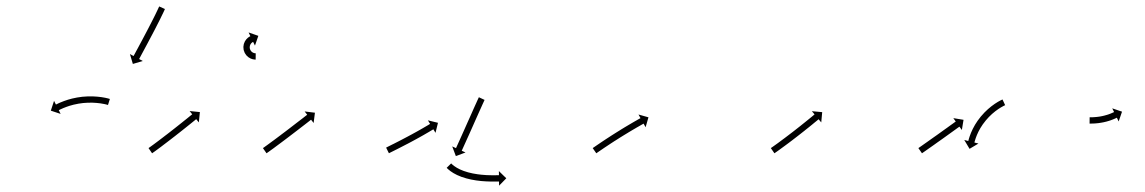

<svg xmlns="http://www.w3.org/2000/svg" viewBox="-20 -564 3633 609"><path d="M321.1 -231.5C321.6 -231.3 322 -231.2 322.5 -231L328.5 -250.1C328 -250.3 327.4 -250.4 326.9 -250.6C326.9 -250.6 326.9 -250.6 326.8 -250.6C326.8 -250.6 326.8 -250.6 326.8 -250.6C325 -251.1 323.3 -251.6 321.5 -252.1C321.5 -252.1 321.5 -252.1 321.4 -252.1C321.4 -252.1 321.4 -252.1 321.4 -252.1C318.6 -252.8 315.8 -253.4 313 -254C313 -254 313 -254 313 -254C312.9 -254 312.9 -254 312.9 -254C309.3 -254.7 305.6 -255.3 301.9 -255.9C301.9 -255.9 301.9 -255.9 301.9 -255.9C301.8 -255.9 301.8 -255.9 301.8 -255.9C297.4 -256.5 293.1 -257 288.7 -257.4C288.7 -257.4 288.7 -257.4 288.6 -257.4C288.6 -257.4 288.5 -257.4 288.5 -257.4C283.6 -257.8 278.7 -258.1 273.9 -258.3C273.9 -258.3 273.8 -258.3 273.7 -258.3C273.7 -258.3 273.6 -258.3 273.6 -258.3C268.4 -258.4 263.2 -258.4 257.9 -258.2C257.9 -258.2 257.9 -258.2 257.8 -258.2C257.8 -258.2 257.7 -258.2 257.7 -258.2C252.3 -258 246.9 -257.6 241.5 -257.1C241.5 -257.1 241.5 -257.1 241.4 -257.1C241.4 -257.1 241.3 -257.1 241.3 -257.1C235.9 -256.4 230.6 -255.7 225.3 -254.8C225.3 -254.8 225.2 -254.8 225.1 -254.8C225.1 -254.8 225 -254.8 225 -254.8C219.9 -253.9 214.8 -252.8 209.7 -251.6C209.7 -251.6 209.6 -251.6 209.6 -251.6C209.5 -251.6 209.5 -251.6 209.5 -251.6C204.7 -250.4 200 -249.1 195.3 -247.7C195.3 -247.7 195.3 -247.7 195.2 -247.7C195.2 -247.6 195.1 -247.6 195.1 -247.6C190.9 -246.3 186.8 -244.9 182.7 -243.4C182.7 -243.4 182.6 -243.4 182.6 -243.4C182.5 -243.3 182.5 -243.3 182.5 -243.3C179 -242 175.6 -240.6 172.2 -239.2C172.2 -239.2 172.1 -239.2 172.1 -239.2C172.1 -239.2 172 -239.2 172 -239.2C169.4 -238 166.8 -236.9 164.2 -235.7C164.2 -235.7 164.2 -235.7 164.2 -235.6C164.1 -235.6 164.1 -235.6 164.1 -235.6C162.5 -234.8 160.8 -234 159.2 -233.2C159.2 -233.2 159.1 -233.2 159.1 -233.2C159.1 -233.2 159.1 -233.2 159.1 -233.2C158.5 -232.9 158 -232.6 157.4 -232.3L151.4 -244.1L141.2 -213L172.3 -202.7L166.4 -214.5C167 -214.8 167.5 -215 168.1 -215.3C168.1 -215.3 168.1 -215.3 168 -215.3C168 -215.3 168 -215.3 168 -215.3C169.6 -216.1 171.1 -216.8 172.7 -217.6C172.7 -217.6 172.7 -217.5 172.7 -217.5C172.6 -217.5 172.6 -217.5 172.6 -217.5C175.1 -218.6 177.5 -219.7 180 -220.8C180 -220.8 180 -220.8 179.9 -220.8C179.9 -220.8 179.9 -220.8 179.9 -220.8C183.1 -222.1 186.4 -223.4 189.6 -224.6C189.6 -224.6 189.6 -224.6 189.5 -224.6C189.5 -224.6 189.5 -224.6 189.5 -224.6C193.3 -226 197.3 -227.3 201.2 -228.6C201.2 -228.6 201.2 -228.6 201.1 -228.5C201.1 -228.5 201 -228.5 201 -228.5C205.4 -229.8 209.9 -231.1 214.4 -232.2C214.4 -232.2 214.3 -232.2 214.3 -232.2C214.2 -232.2 214.2 -232.1 214.2 -232.1C219 -233.2 223.8 -234.2 228.7 -235.1C228.7 -235.1 228.6 -235.1 228.5 -235.1C228.5 -235.1 228.4 -235.1 228.4 -235.1C233.5 -235.9 238.5 -236.6 243.6 -237.2C243.6 -237.2 243.5 -237.2 243.5 -237.2C243.4 -237.2 243.4 -237.2 243.4 -237.2C248.5 -237.6 253.6 -238 258.7 -238.2C258.7 -238.2 258.6 -238.2 258.6 -238.2C258.5 -238.2 258.4 -238.2 258.4 -238.2C263.4 -238.4 268.3 -238.4 273.3 -238.3C273.3 -238.3 273.2 -238.3 273.2 -238.3C273.1 -238.3 273.1 -238.3 273.1 -238.3C277.7 -238.1 282.3 -237.9 286.9 -237.5C286.9 -237.5 286.9 -237.5 286.8 -237.5C286.8 -237.5 286.7 -237.5 286.7 -237.5C290.9 -237.1 295 -236.6 299.1 -236.1C299.1 -236.1 299 -236.1 299 -236.1C298.9 -236.1 298.9 -236.1 298.9 -236.1C302.3 -235.6 305.7 -235 309.1 -234.3C309.1 -234.3 309.1 -234.3 309.1 -234.4C309 -234.4 309 -234.4 309 -234.4C311.5 -233.8 314.1 -233.3 316.7 -232.7C316.7 -232.7 316.6 -232.7 316.6 -232.7C316.6 -232.7 316.5 -232.7 316.5 -232.7C318.1 -232.3 319.7 -231.9 321.2 -231.4C321.2 -231.4 321.2 -231.4 321.2 -231.4C321.1 -231.5 321.1 -231.5 321.1 -231.5ZM502.3 -533.5C502.6 -534.1 502.9 -534.7 503.1 -535.4L484.9 -543.6C484.6 -543 484.4 -542.4 484.1 -541.8L484.1 -541.8L484.1 -541.8C483.3 -540.1 482.5 -538.4 481.7 -536.7L481.7 -536.7L481.7 -536.7C480.5 -534 479.3 -531.4 478 -528.7L478 -528.8L478 -528.8C476.4 -525.4 474.7 -522 473.1 -518.6L473.1 -518.6L473.1 -518.6C471.1 -514.6 469.1 -510.6 467.1 -506.5L467.1 -506.6L467.1 -506.6C464.9 -502.1 462.6 -497.7 460.3 -493.2L460.3 -493.2L460.3 -493.2C457.9 -488.5 455.5 -483.7 453 -479L453 -479L453 -479C450.5 -474.1 447.9 -469.2 445.4 -464.4L445.4 -464.4L445.4 -464.4C442.8 -459.5 440.2 -454.6 437.7 -449.8L437.7 -449.8L437.7 -449.8C435.2 -445 432.7 -440.3 430.2 -435.6C427.8 -431.2 425.5 -426.8 423.1 -422.4C421 -418.5 418.9 -414.6 416.8 -410.6C415 -407.3 413.2 -404 411.4 -400.7C410 -398.1 408.6 -395.6 407.3 -393C406.4 -391.3 405.5 -389.7 404.6 -388.1C404.3 -387.5 404 -386.9 403.6 -386.3L392.1 -392.6L401.4 -361.2L432.8 -370.5L421.2 -376.8C421.5 -377.4 421.9 -378 422.2 -378.5C423.1 -380.2 424 -381.8 424.9 -383.5C426.2 -386 427.6 -388.6 429 -391.2C430.8 -394.5 432.6 -397.8 434.4 -401.2C436.5 -405.1 438.6 -409.1 440.7 -413C443.1 -417.4 445.5 -421.8 447.8 -426.2C450.3 -430.9 452.8 -435.7 455.3 -440.4L455.3 -440.4L455.3 -440.4C457.9 -445.3 460.5 -450.2 463.1 -455.1L463.1 -455.1L463.1 -455.1C465.6 -460 468.2 -464.9 470.8 -469.8L470.8 -469.8L470.8 -469.8C473.2 -474.6 475.7 -479.3 478.1 -484.1L478.1 -484.1L478.1 -484.1C480.4 -488.6 482.7 -493.1 485 -497.6L485 -497.6L485 -497.6C487 -501.6 489 -505.7 491 -509.7L491 -509.8L491 -509.8C492.7 -513.2 494.4 -516.7 496 -520.1L496 -520.1L496.1 -520.1C497.3 -522.8 498.6 -525.5 499.9 -528.2L499.9 -528.2L499.9 -528.2C500.7 -530 501.5 -531.7 502.3 -533.5L502.3 -533.5Z M452.6 -95.4C452.1 -95 451.6 -94.6 451.1 -94.3L462.4 -77.8C463 -78.2 463.5 -78.6 464 -78.9L464.1 -79L464.1 -79C465.6 -80 467.1 -81.1 468.6 -82.2L468.6 -82.2L468.7 -82.2C471 -83.9 473.3 -85.6 475.7 -87.3L475.7 -87.3L475.7 -87.3C478.7 -89.5 481.8 -91.8 484.8 -94L484.8 -94L484.8 -94C488.4 -96.7 492 -99.4 495.5 -102L495.5 -102L495.5 -102.1C499.5 -105.1 503.5 -108.1 507.4 -111.1L507.4 -111.1L507.4 -111.1C511.7 -114.3 515.9 -117.6 520.1 -120.8L520.1 -120.8L520.1 -120.8C524.5 -124.2 528.8 -127.5 533.1 -130.9L533.1 -130.9L533.2 -130.9C537.5 -134.3 541.8 -137.7 546.1 -141.1L546.1 -141.1L546.2 -141.1C550.3 -144.4 554.5 -147.7 558.7 -151L558.7 -151L558.7 -151C562.6 -154.1 566.5 -157.2 570.4 -160.3L570.4 -160.3L570.4 -160.3C573.9 -163.1 577.4 -165.9 580.9 -168.7L580.9 -168.7L580.9 -168.7C583.8 -171 586.7 -173.4 589.7 -175.8C591.9 -177.6 594.2 -179.4 596.5 -181.3C597.9 -182.4 599.4 -183.6 600.8 -184.8C601.3 -185.2 601.8 -185.6 602.3 -186.1L610.7 -175.8L614 -208.5L581.4 -211.8L589.7 -201.6C589.2 -201.1 588.7 -200.7 588.2 -200.3C586.7 -199.1 585.3 -198 583.8 -196.8C581.6 -195 579.3 -193.1 577.1 -191.3C574.2 -189 571.3 -186.6 568.3 -184.2L568.3 -184.3L568.3 -184.3C564.9 -181.5 561.4 -178.7 557.9 -175.9L557.9 -175.9L557.9 -175.9C554.1 -172.8 550.2 -169.7 546.3 -166.7L546.3 -166.7L546.3 -166.7C542.1 -163.4 538 -160.1 533.8 -156.8L533.8 -156.8L533.8 -156.8C529.5 -153.4 525.2 -150.1 520.9 -146.7L520.9 -146.7L520.9 -146.7C516.5 -143.3 512.2 -140 507.9 -136.6L507.9 -136.7L507.9 -136.7C503.7 -133.4 499.5 -130.2 495.3 -127L495.3 -127L495.3 -127C491.4 -124 487.4 -121 483.5 -118L483.5 -118L483.5 -118C479.9 -115.4 476.4 -112.7 472.9 -110.1L472.9 -110.1L472.9 -110.1C469.9 -107.9 466.9 -105.6 463.9 -103.4L463.9 -103.5L463.9 -103.5C461.6 -101.8 459.3 -100.1 457 -98.4L457 -98.5L457 -98.5C455.5 -97.4 454.1 -96.4 452.6 -95.3L452.6 -95.3ZM789.9 -375C790.3 -375 790.6 -375 790.9 -375L791.1 -395C790.8 -395 790.6 -395 790.3 -395C790.3 -395 790.4 -395 790.4 -395C790.5 -395 790.5 -395 790.5 -395C789.9 -395 789.3 -395.1 788.6 -395.1C788.6 -395.1 788.7 -395.1 788.8 -395.1C788.9 -395.1 789 -395.1 789 -395.1C788 -395.2 787 -395.4 786.1 -395.6C786.1 -395.6 786.2 -395.6 786.3 -395.6C786.4 -395.5 786.6 -395.5 786.6 -395.5C785.3 -395.9 784.1 -396.3 782.9 -396.8C782.9 -396.8 783.1 -396.7 783.2 -396.6C783.4 -396.6 783.5 -396.5 783.5 -396.5C782.1 -397.2 780.8 -397.9 779.6 -398.8C779.6 -398.8 779.7 -398.7 779.9 -398.6C780 -398.5 780.1 -398.4 780.1 -398.4C778.8 -399.4 777.6 -400.6 776.4 -401.8C776.4 -401.8 776.5 -401.6 776.7 -401.5C776.8 -401.3 776.9 -401.2 776.9 -401.2C775.8 -402.6 774.8 -404.1 773.9 -405.7C773.9 -405.7 774 -405.5 774.1 -405.3C774.2 -405.1 774.3 -404.9 774.3 -404.9C773.5 -406.6 772.8 -408.4 772.4 -410.2C772.4 -410.2 772.4 -410 772.4 -409.8C772.5 -409.6 772.5 -409.4 772.5 -409.4C772.2 -411.2 772 -413.1 772 -415C772 -415 772 -414.8 772 -414.6C772 -414.4 772 -414.2 772 -414.2C772.1 -416 772.4 -417.8 772.8 -419.5C772.8 -419.5 772.7 -419.3 772.7 -419.1C772.6 -418.9 772.6 -418.8 772.6 -418.8C773.1 -420.4 773.7 -421.9 774.5 -423.5C774.5 -423.5 774.4 -423.3 774.3 -423.1C774.2 -423 774.1 -422.8 774.1 -422.8C774.9 -424.1 775.8 -425.4 776.7 -426.6C776.7 -426.6 776.6 -426.5 776.5 -426.3C776.4 -426.2 776.3 -426.1 776.3 -426.1C777.2 -427.1 778.1 -428 779 -428.8C779 -428.8 778.9 -428.7 778.8 -428.6C778.7 -428.6 778.6 -428.5 778.6 -428.5C779.4 -429.1 780.2 -429.7 781 -430.2C781 -430.2 781 -430.2 780.9 -430.1C780.8 -430.1 780.7 -430 780.7 -430C781.3 -430.4 781.8 -430.7 782.4 -431C782.4 -431 782.4 -430.9 782.3 -430.9C782.3 -430.9 782.2 -430.9 782.2 -430.9C782.5 -431 782.7 -431.1 782.9 -431.2L788.7 -419.4L799.4 -450.3L768.5 -461.1L774.2 -449.2C773.9 -449.1 773.6 -448.9 773.3 -448.8C773.3 -448.8 773.3 -448.8 773.2 -448.7C773.2 -448.7 773.1 -448.7 773.1 -448.7C772.2 -448.2 771.3 -447.7 770.5 -447.2C770.5 -447.2 770.4 -447.1 770.3 -447.1C770.2 -447 770.1 -447 770.1 -447C768.8 -446.1 767.5 -445.2 766.3 -444.2C766.3 -444.2 766.2 -444.1 766.1 -444C766 -444 765.9 -443.9 765.9 -443.9C764.3 -442.5 762.9 -441.1 761.5 -439.5C761.5 -439.5 761.4 -439.4 761.3 -439.3C761.2 -439.2 761.1 -439.1 761.1 -439.1C759.6 -437.1 758.2 -435.1 756.9 -433C756.9 -433 756.8 -432.9 756.8 -432.7C756.7 -432.6 756.6 -432.4 756.6 -432.4C755.4 -430 754.4 -427.4 753.5 -424.8C753.5 -424.8 753.5 -424.6 753.4 -424.5C753.4 -424.3 753.3 -424.1 753.3 -424.1C752.7 -421.3 752.2 -418.4 752 -415.5C752 -415.5 752 -415.3 752 -415.1C752 -414.9 752 -414.7 752 -414.7C752 -411.8 752.3 -408.8 752.8 -405.9C752.8 -405.9 752.9 -405.7 752.9 -405.5C753 -405.3 753 -405.1 753 -405.1C753.8 -402.2 754.8 -399.3 756.1 -396.6C756.1 -396.6 756.2 -396.4 756.3 -396.2C756.4 -396.1 756.4 -395.9 756.4 -395.9C757.9 -393.3 759.5 -390.9 761.3 -388.7C761.3 -388.7 761.5 -388.5 761.6 -388.4C761.7 -388.2 761.8 -388.1 761.8 -388.1C763.7 -386.1 765.7 -384.2 767.9 -382.6C767.9 -382.6 768 -382.5 768.2 -382.4C768.3 -382.3 768.5 -382.1 768.5 -382.1C770.5 -380.8 772.6 -379.6 774.8 -378.5C774.8 -378.5 774.9 -378.4 775.1 -378.4C775.2 -378.3 775.4 -378.2 775.4 -378.2C777.3 -377.5 779.2 -376.8 781.2 -376.2C781.2 -376.2 781.3 -376.2 781.5 -376.2C781.6 -376.1 781.7 -376.1 781.7 -376.1C783.2 -375.8 784.8 -375.5 786.4 -375.3C786.4 -375.3 786.5 -375.3 786.5 -375.3C786.6 -375.2 786.7 -375.2 786.7 -375.2C787.7 -375.1 788.7 -375.1 789.7 -375C789.7 -375 789.8 -375 789.8 -375C789.9 -375 789.9 -375 789.9 -375Z M815.6 -95.4C815.1 -95 814.5 -94.6 814 -94.2L825.4 -77.8C826 -78.2 826.5 -78.6 827 -78.9L827.1 -79L827.1 -79C828.6 -80 830.1 -81.1 831.6 -82.2L831.6 -82.2L831.7 -82.2C834 -83.9 836.4 -85.6 838.7 -87.3L838.7 -87.3L838.7 -87.3C841.8 -89.5 844.8 -91.7 847.9 -93.9L847.9 -93.9L847.9 -93.9C851.5 -96.6 855.1 -99.2 858.6 -101.9L858.6 -101.9L858.6 -101.9C862.6 -104.9 866.6 -107.8 870.6 -110.8L870.6 -110.8L870.6 -110.8C874.9 -114 879.1 -117.2 883.4 -120.4L883.4 -120.4L883.4 -120.4C887.8 -123.8 892.2 -127.1 896.6 -130.4C900.9 -133.7 905.3 -137.1 909.7 -140.4C913.9 -143.6 918.2 -146.9 922.4 -150.1C926.3 -153.1 930.3 -156.2 934.2 -159.2C937.8 -161.9 941.3 -164.7 944.9 -167.4C947.8 -169.7 950.8 -172 953.8 -174.3C956.1 -176.1 958.4 -177.9 960.7 -179.7C962.2 -180.8 963.7 -182 965.1 -183.1C965.7 -183.5 966.2 -183.9 966.7 -184.3L974.8 -173.9L978.9 -206.5L946.3 -210.5L954.4 -200.1C953.9 -199.7 953.4 -199.3 952.9 -198.9C951.4 -197.8 949.9 -196.6 948.4 -195.5C946.1 -193.7 943.8 -191.9 941.6 -190.1C938.6 -187.8 935.6 -185.5 932.6 -183.2C929.1 -180.5 925.6 -177.8 922 -175.1C918.1 -172 914.2 -169 910.2 -166C906 -162.7 901.8 -159.5 897.6 -156.3C893.2 -153 888.8 -149.6 884.5 -146.3C880.1 -143 875.7 -139.7 871.3 -136.4L871.4 -136.4L871.4 -136.4C867.1 -133.2 862.9 -130 858.6 -126.8L858.6 -126.8L858.6 -126.8C854.7 -123.9 850.7 -120.9 846.7 -117.9L846.7 -118L846.7 -118C843.2 -115.3 839.6 -112.7 836 -110.1L836 -110.1L836 -110.1C833 -107.9 830 -105.7 827 -103.5L827 -103.5L827 -103.5C824.7 -101.8 822.4 -100.1 820 -98.5L820 -98.5L820.1 -98.5C818.6 -97.4 817.1 -96.4 815.6 -95.3L815.6 -95.3Z M1206.3 -96.6C1205.7 -96.3 1205.2 -96.1 1204.7 -95.8L1213.6 -77.9C1214.1 -78.2 1214.6 -78.4 1215.2 -78.7C1216.7 -79.4 1218.2 -80.2 1219.7 -81C1222.1 -82.1 1224.4 -83.3 1226.8 -84.5C1229.9 -86 1232.9 -87.6 1235.9 -89.1L1236 -89.1L1236 -89.1C1239.6 -90.9 1243.2 -92.7 1246.8 -94.6L1246.8 -94.6L1246.8 -94.6C1250.8 -96.6 1254.8 -98.7 1258.8 -100.8L1258.8 -100.8L1258.8 -100.8C1263.1 -103 1267.4 -105.2 1271.6 -107.4L1271.7 -107.4L1271.7 -107.4C1276.1 -109.8 1280.5 -112.1 1284.9 -114.4L1284.9 -114.4L1284.9 -114.4C1289.3 -116.8 1293.6 -119.1 1298 -121.5L1298 -121.5L1298 -121.5C1302.3 -123.8 1306.5 -126.2 1310.7 -128.5L1310.7 -128.5L1310.7 -128.5C1314.6 -130.7 1318.6 -132.9 1322.5 -135.1L1322.5 -135.1L1322.5 -135.1C1326 -137.1 1329.5 -139.1 1333 -141.2L1333 -141.2L1333 -141.2C1336 -142.9 1338.9 -144.6 1341.8 -146.3L1341.9 -146.3L1341.9 -146.4C1344.1 -147.7 1346.4 -149 1348.6 -150.4L1348.6 -150.4L1348.6 -150.4C1350.1 -151.3 1351.5 -152.1 1353 -153C1353.5 -153.3 1354 -153.6 1354.5 -153.9L1361.4 -142.7L1369.2 -174.5L1337.3 -182.3L1344.2 -171C1343.7 -170.7 1343.1 -170.4 1342.6 -170.1C1341.2 -169.3 1339.8 -168.4 1338.4 -167.5L1338.4 -167.5L1338.4 -167.5C1336.1 -166.2 1333.9 -164.9 1331.7 -163.6L1331.7 -163.6L1331.7 -163.6C1328.8 -161.9 1325.9 -160.2 1323 -158.5L1323 -158.5L1323 -158.5C1319.5 -156.5 1316.1 -154.5 1312.6 -152.5L1312.6 -152.5L1312.6 -152.5C1308.7 -150.3 1304.9 -148.1 1301 -146L1301 -146L1301 -146C1296.8 -143.7 1292.6 -141.4 1288.4 -139.1L1288.5 -139.1L1288.5 -139.1C1284.1 -136.7 1279.8 -134.4 1275.4 -132.1L1275.4 -132.1L1275.5 -132.1C1271.1 -129.8 1266.7 -127.5 1262.4 -125.2L1262.4 -125.2L1262.4 -125.2C1258.1 -122.9 1253.9 -120.7 1249.6 -118.5L1249.6 -118.5L1249.6 -118.5C1245.7 -116.5 1241.7 -114.4 1237.7 -112.4L1237.7 -112.4L1237.7 -112.4C1234.1 -110.6 1230.5 -108.8 1226.9 -106.9L1226.9 -107L1226.9 -107C1223.9 -105.4 1220.9 -103.9 1217.8 -102.4C1215.5 -101.2 1213.2 -100 1210.8 -98.9C1209.3 -98.1 1207.8 -97.4 1206.3 -96.6ZM1516.2 -245.4C1516.5 -246 1516.8 -246.5 1517 -247.1L1498.9 -255.6C1498.6 -255 1498.4 -254.4 1498.1 -253.8L1498.1 -253.8L1498.1 -253.8C1497.3 -252.1 1496.5 -250.4 1495.7 -248.7L1495.7 -248.7L1495.7 -248.7C1494.5 -246 1493.3 -243.4 1492.1 -240.8L1492.1 -240.8L1492.1 -240.7C1490.5 -237.3 1489 -233.9 1487.4 -230.4L1487.4 -230.4L1487.4 -230.4C1485.6 -226.4 1483.8 -222.3 1481.9 -218.2C1479.9 -213.7 1477.9 -209.1 1475.9 -204.6C1473.7 -199.7 1471.5 -194.8 1469.4 -190C1467.1 -184.9 1464.9 -179.9 1462.6 -174.9C1460.4 -169.8 1458.2 -164.8 1455.9 -159.8C1453.8 -154.9 1451.6 -150.1 1449.4 -145.2C1447.4 -140.6 1445.3 -136.1 1443.3 -131.6C1441.5 -127.5 1439.6 -123.4 1437.8 -119.3C1436.2 -115.9 1434.7 -112.5 1433.1 -109C1431.9 -106.4 1430.7 -103.7 1429.5 -101.1C1428.7 -99.4 1428 -97.7 1427.2 -96C1426.9 -95.3 1426.6 -94.7 1426.4 -94.1L1414.4 -99.6L1425.9 -68.9L1456.6 -80.4L1444.6 -85.8C1444.8 -86.5 1445.1 -87.1 1445.4 -87.7C1446.2 -89.4 1446.9 -91.1 1447.7 -92.8C1448.9 -95.4 1450.1 -98.1 1451.3 -100.8C1452.9 -104.2 1454.5 -107.7 1456 -111.1C1457.9 -115.2 1459.7 -119.3 1461.5 -123.4C1463.6 -127.9 1465.6 -132.5 1467.7 -137C1469.8 -141.9 1472 -146.8 1474.2 -151.6C1476.4 -156.7 1478.7 -161.7 1480.9 -166.7C1483.2 -171.8 1485.4 -176.8 1487.6 -181.8C1489.8 -186.7 1492 -191.6 1494.1 -196.4C1496.2 -201 1498.2 -205.5 1500.2 -210C1502 -214.1 1503.8 -218.2 1505.7 -222.2L1505.7 -222.2L1505.7 -222.2C1507.2 -225.6 1508.8 -229.1 1510.3 -232.5L1510.3 -232.5L1510.3 -232.5C1511.5 -235.1 1512.7 -237.7 1513.9 -240.3L1513.9 -240.3L1513.9 -240.3C1514.7 -242 1515.4 -243.7 1516.2 -245.4L1516.2 -245.4ZM1412.2 -44.5C1411.8 -44.9 1411.4 -45.3 1411 -45.7L1396.8 -31.7C1397.2 -31.2 1397.6 -30.8 1398.1 -30.4C1398.1 -30.4 1398.1 -30.3 1398.1 -30.3C1398.1 -30.3 1398.2 -30.3 1398.2 -30.3C1399.4 -29 1400.8 -27.8 1402.1 -26.6C1402.1 -26.6 1402.1 -26.6 1402.2 -26.5C1402.2 -26.5 1402.3 -26.5 1402.3 -26.5C1404.4 -24.6 1406.6 -22.9 1408.8 -21.2C1408.8 -21.2 1408.9 -21.2 1408.9 -21.1C1409 -21.1 1409.1 -21 1409.1 -21C1412 -18.9 1415.1 -17 1418.2 -15C1418.2 -15 1418.2 -15 1418.3 -15C1418.4 -14.9 1418.4 -14.9 1418.4 -14.9C1422.2 -12.7 1426 -10.7 1429.9 -8.8C1429.9 -8.8 1430 -8.8 1430.1 -8.8C1430.1 -8.7 1430.2 -8.7 1430.2 -8.7C1434.6 -6.7 1439.1 -4.8 1443.6 -3.1C1443.6 -3.1 1443.7 -3.1 1443.8 -3.1C1443.8 -3 1443.9 -3 1443.9 -3C1448.8 -1.3 1453.8 0.3 1458.8 1.7C1458.8 1.7 1458.9 1.7 1458.9 1.8C1459 1.8 1459.1 1.8 1459.1 1.8C1464.3 3.2 1469.5 4.4 1474.8 5.6C1474.8 5.6 1474.9 5.6 1474.9 5.6C1475 5.6 1475 5.6 1475 5.6C1480.3 6.6 1485.7 7.6 1491 8.4C1491 8.4 1491.1 8.4 1491.1 8.4C1491.2 8.4 1491.2 8.4 1491.2 8.4C1496.4 9.1 1501.6 9.7 1506.9 10.3C1506.9 10.3 1506.9 10.3 1507 10.3C1507 10.3 1507 10.3 1507 10.3C1511.9 10.7 1516.8 11 1521.8 11.3C1521.8 11.3 1521.8 11.3 1521.8 11.3C1521.9 11.3 1521.9 11.3 1521.9 11.3C1526.3 11.5 1530.7 11.7 1535.1 11.8C1535.1 11.8 1535.2 11.8 1535.2 11.8C1535.2 11.8 1535.2 11.8 1535.2 11.8C1539 11.8 1542.7 11.9 1546.5 11.9L1546.5 11.9L1546.5 11.9C1549.4 11.8 1552.3 11.8 1555.2 11.8L1555.2 11.8L1555.2 11.8C1557.1 11.8 1558.9 11.8 1560.8 11.8C1561.5 11.8 1562.1 11.7 1562.8 11.7L1563 24.9L1585.9 1.5L1562.4 -21.4L1562.6 -8.3C1561.9 -8.3 1561.3 -8.2 1560.6 -8.2C1558.8 -8.2 1556.9 -8.2 1555.1 -8.2L1555.1 -8.2L1555.1 -8.2C1552.2 -8.2 1549.3 -8.2 1546.4 -8.1L1546.4 -8.1L1546.4 -8.1C1542.8 -8.1 1539.1 -8.2 1535.5 -8.2C1535.5 -8.2 1535.5 -8.2 1535.5 -8.2C1535.5 -8.2 1535.6 -8.2 1535.6 -8.2C1531.3 -8.3 1527.1 -8.4 1522.8 -8.6C1522.8 -8.6 1522.8 -8.6 1522.9 -8.6C1522.9 -8.6 1522.9 -8.6 1522.9 -8.6C1518.2 -8.9 1513.5 -9.3 1508.7 -9.7C1508.7 -9.7 1508.8 -9.7 1508.8 -9.7C1508.9 -9.6 1508.9 -9.6 1508.9 -9.6C1503.9 -10.2 1498.9 -10.7 1493.9 -11.4C1493.9 -11.4 1493.9 -11.4 1494 -11.4C1494 -11.4 1494.1 -11.4 1494.1 -11.4C1489 -12.2 1483.9 -13.1 1478.8 -14C1478.8 -14 1478.9 -14 1478.9 -14C1479 -14 1479 -14 1479 -14C1474 -15.1 1469.1 -16.2 1464.2 -17.5C1464.2 -17.5 1464.2 -17.5 1464.3 -17.5C1464.3 -17.5 1464.4 -17.5 1464.4 -17.5C1459.7 -18.8 1455.1 -20.3 1450.5 -21.9C1450.5 -21.9 1450.6 -21.9 1450.6 -21.9C1450.7 -21.8 1450.8 -21.8 1450.8 -21.8C1446.6 -23.4 1442.5 -25.1 1438.4 -26.9C1438.4 -26.9 1438.5 -26.9 1438.6 -26.9C1438.6 -26.8 1438.7 -26.8 1438.7 -26.8C1435.2 -28.5 1431.8 -30.3 1428.4 -32.2C1428.4 -32.2 1428.4 -32.2 1428.5 -32.2C1428.6 -32.1 1428.7 -32.1 1428.7 -32.1C1425.9 -33.7 1423.2 -35.5 1420.6 -37.4C1420.6 -37.4 1420.7 -37.3 1420.8 -37.3C1420.8 -37.2 1420.9 -37.2 1420.9 -37.2C1419 -38.6 1417.1 -40.1 1415.2 -41.7C1415.2 -41.7 1415.3 -41.6 1415.3 -41.6C1415.4 -41.6 1415.4 -41.5 1415.4 -41.5C1414.3 -42.5 1413.2 -43.6 1412.1 -44.6C1412.1 -44.6 1412.1 -44.6 1412.1 -44.6C1412.1 -44.5 1412.2 -44.5 1412.2 -44.5Z M1861.6 -95.4C1861.1 -95 1860.5 -94.6 1860 -94.2L1871.4 -77.8C1872 -78.2 1872.5 -78.6 1873.1 -79C1874.6 -80 1876.1 -81.1 1877.7 -82.2L1877.7 -82.2L1877.7 -82.2C1880.1 -83.8 1882.5 -85.5 1884.9 -87.1L1884.9 -87.1L1884.9 -87.1C1888 -89.2 1891.1 -91.4 1894.3 -93.5L1894.2 -93.5L1894.2 -93.5C1897.9 -96 1901.7 -98.5 1905.4 -100.9L1905.4 -100.9L1905.4 -100.9C1909.5 -103.7 1913.7 -106.4 1917.9 -109.2L1917.9 -109.2L1917.9 -109.2C1922.3 -112.1 1926.8 -115 1931.3 -117.9L1931.3 -117.9L1931.3 -117.8C1935.9 -120.8 1940.6 -123.8 1945.3 -126.7L1945.3 -126.7L1945.2 -126.7C1949.9 -129.6 1954.6 -132.5 1959.3 -135.4L1959.3 -135.4L1959.3 -135.4C1963.8 -138.2 1968.4 -141 1973 -143.7L1972.9 -143.7L1972.9 -143.7C1977.2 -146.3 1981.5 -148.9 1985.8 -151.4L1985.8 -151.4L1985.8 -151.4C1989.6 -153.7 1993.5 -155.9 1997.4 -158.2L1997.4 -158.2L1997.3 -158.2C2000.6 -160.1 2003.9 -162 2007.2 -163.8L2007.2 -163.8L2007.2 -163.8C2009.7 -165.3 2012.2 -166.7 2014.8 -168.2L2014.8 -168.2L2014.8 -168.2C2016.4 -169.1 2018 -170 2019.7 -170.9C2020.2 -171.2 2020.8 -171.6 2021.4 -171.9L2027.8 -160.4L2036.8 -191.9L2005.2 -200.8L2011.6 -189.3C2011.1 -189 2010.5 -188.7 2009.9 -188.4C2008.2 -187.4 2006.6 -186.5 2004.9 -185.6L2004.9 -185.6L2004.9 -185.6C2002.4 -184.1 1999.8 -182.7 1997.3 -181.2L1997.2 -181.2L1997.2 -181.2C1993.9 -179.3 1990.6 -177.4 1987.3 -175.5L1987.3 -175.5L1987.3 -175.5C1983.4 -173.2 1979.5 -170.9 1975.6 -168.6L1975.6 -168.6L1975.6 -168.6C1971.3 -166 1966.9 -163.5 1962.6 -160.9L1962.6 -160.9L1962.6 -160.9C1958 -158.1 1953.4 -155.3 1948.8 -152.5L1948.8 -152.5L1948.8 -152.4C1944.1 -149.5 1939.3 -146.6 1934.6 -143.6L1934.6 -143.6L1934.6 -143.6C1929.9 -140.7 1925.2 -137.7 1920.5 -134.7L1920.5 -134.7L1920.5 -134.7C1916 -131.8 1911.5 -128.9 1907 -125.9L1906.9 -125.9L1906.9 -125.9C1902.7 -123.2 1898.5 -120.4 1894.3 -117.6L1894.3 -117.6L1894.3 -117.6C1890.5 -115.1 1886.8 -112.6 1883.1 -110.1L1883.1 -110.1L1883 -110C1879.9 -107.9 1876.7 -105.8 1873.6 -103.6L1873.6 -103.6L1873.6 -103.6C1871.1 -101.9 1868.7 -100.3 1866.3 -98.6L1866.3 -98.6L1866.3 -98.6C1864.7 -97.5 1863.2 -96.5 1861.6 -95.4Z M2426.6 -95.4C2426.1 -95 2425.5 -94.6 2425 -94.2L2436.4 -77.8C2437 -78.2 2437.5 -78.6 2438.1 -79L2438.1 -79L2438.1 -79C2439.6 -80 2441.1 -81.1 2442.6 -82.2L2442.7 -82.2L2442.7 -82.2C2445 -83.9 2447.4 -85.5 2449.7 -87.2L2449.8 -87.2L2449.8 -87.2C2452.8 -89.4 2455.9 -91.6 2458.9 -93.9L2458.9 -93.9L2458.9 -93.9C2462.5 -96.5 2466.1 -99.1 2469.7 -101.8L2469.7 -101.8L2469.7 -101.8C2473.7 -104.7 2477.7 -107.7 2481.7 -110.7L2481.7 -110.7L2481.7 -110.7C2486 -113.9 2490.2 -117.1 2494.4 -120.3L2494.5 -120.4L2494.5 -120.4C2498.8 -123.7 2503.2 -127 2507.5 -130.4L2507.5 -130.4L2507.5 -130.4C2511.9 -133.8 2516.2 -137.2 2520.5 -140.5L2520.6 -140.5L2520.6 -140.6C2524.7 -143.8 2528.9 -147.1 2533.1 -150.4L2533.1 -150.5L2533.1 -150.5C2537 -153.6 2540.9 -156.7 2544.8 -159.8L2544.8 -159.8L2544.8 -159.8C2548.2 -162.6 2551.7 -165.4 2555.2 -168.2L2555.2 -168.2L2555.2 -168.2C2558.1 -170.6 2561 -173 2563.9 -175.4L2563.9 -175.4L2563.9 -175.4C2566.2 -177.2 2568.4 -179.1 2570.7 -180.9L2570.7 -180.9L2570.7 -180.9C2572.1 -182.1 2573.5 -183.3 2575 -184.5C2575.5 -185 2576 -185.4 2576.5 -185.8L2584.9 -175.7L2587.9 -208.3L2555.2 -211.3L2563.7 -201.2C2563.2 -200.7 2562.7 -200.3 2562.2 -199.9C2560.7 -198.7 2559.3 -197.5 2557.9 -196.3L2557.9 -196.3L2557.9 -196.3C2555.7 -194.5 2553.4 -192.7 2551.2 -190.8L2551.2 -190.8L2551.2 -190.8C2548.3 -188.5 2545.4 -186.1 2542.5 -183.7L2542.5 -183.7L2542.5 -183.7C2539.1 -180.9 2535.7 -178.1 2532.2 -175.4L2532.2 -175.4L2532.2 -175.4C2528.4 -172.3 2524.5 -169.2 2520.6 -166.1L2520.7 -166.1L2520.7 -166.1C2516.5 -162.8 2512.4 -159.5 2508.2 -156.3L2508.2 -156.3L2508.2 -156.3C2503.9 -152.9 2499.6 -149.6 2495.3 -146.2L2495.3 -146.2L2495.3 -146.2C2491 -142.9 2486.7 -139.6 2482.3 -136.3L2482.3 -136.3L2482.3 -136.3C2478.1 -133.1 2473.9 -129.9 2469.7 -126.7L2469.7 -126.7L2469.7 -126.7C2465.8 -123.7 2461.8 -120.8 2457.8 -117.9L2457.8 -117.9L2457.8 -117.9C2454.3 -115.2 2450.7 -112.6 2447.2 -110L2447.2 -110L2447.2 -110C2444.2 -107.8 2441.1 -105.7 2438.1 -103.5L2438.1 -103.5L2438.1 -103.5C2435.8 -101.8 2433.5 -100.2 2431.1 -98.5L2431.1 -98.5L2431.1 -98.5C2429.6 -97.5 2428.1 -96.4 2426.6 -95.4L2426.6 -95.4Z M2894.3 -95.2C2893.9 -94.8 2893.4 -94.5 2893 -94.2L2904.4 -77.8C2904.9 -78.1 2905.3 -78.4 2905.8 -78.8C2907 -79.6 2908.3 -80.5 2909.6 -81.4C2911.5 -82.8 2913.5 -84.2 2915.5 -85.5C2918 -87.3 2920.5 -89.1 2923.1 -90.9C2926.1 -93 2929.1 -95.1 2932.1 -97.2C2935.5 -99.6 2938.8 -102 2942.2 -104.3C2945.8 -106.9 2949.3 -109.4 2952.9 -112C2956.6 -114.6 2960.3 -117.2 2964 -119.8C2967.7 -122.5 2971.4 -125.1 2975.1 -127.7C2978.6 -130.3 2982.2 -132.8 2985.8 -135.4C2989.1 -137.8 2992.4 -140.2 2995.8 -142.6C2998.8 -144.7 3001.7 -146.9 3004.7 -149C3007.3 -150.8 3009.8 -152.7 3012.3 -154.5C3014.2 -155.9 3016.2 -157.3 3018.1 -158.7C3019.4 -159.6 3020.6 -160.5 3021.9 -161.4C3022.3 -161.7 3022.8 -162 3023.2 -162.3L3030.9 -151.7L3036.2 -184L3003.8 -189.3L3011.5 -178.6C3011.1 -178.2 3010.6 -177.9 3010.2 -177.6C3008.9 -176.7 3007.7 -175.8 3006.4 -174.9C3004.5 -173.5 3002.6 -172.1 3000.6 -170.7C2998.1 -168.9 2995.6 -167.1 2993 -165.3C2990.1 -163.1 2987.1 -161 2984.1 -158.8C2980.8 -156.4 2977.4 -154 2974.1 -151.7C2970.6 -149.1 2967 -146.5 2963.4 -144C2959.8 -141.4 2956.1 -138.7 2952.4 -136.1C2948.7 -133.5 2945 -130.9 2941.3 -128.3C2937.8 -125.7 2934.2 -123.2 2930.6 -120.7C2927.3 -118.3 2923.9 -115.9 2920.6 -113.6C2917.6 -111.5 2914.6 -109.4 2911.6 -107.3C2909.1 -105.5 2906.5 -103.7 2904 -101.9C2902 -100.5 2900.1 -99.2 2898.1 -97.8C2896.8 -96.9 2895.6 -96 2894.3 -95.2ZM3166.6 -229.7C3167.2 -229.9 3167.7 -230.2 3168.2 -230.4L3159.8 -248.5C3159.2 -248.3 3158.6 -248 3158 -247.7C3158 -247.7 3158 -247.7 3158 -247.7C3158 -247.7 3158 -247.7 3158 -247.7C3156.3 -246.9 3154.7 -246.1 3153.1 -245.3C3153.1 -245.3 3153 -245.2 3153 -245.2C3153 -245.2 3153 -245.2 3153 -245.2C3150.4 -243.9 3148 -242.5 3145.5 -241.1C3145.5 -241.1 3145.5 -241 3145.4 -241C3145.4 -241 3145.3 -241 3145.3 -241C3142.2 -239.1 3139.1 -237.1 3136 -235.1C3136 -235.1 3135.9 -235 3135.9 -235C3135.9 -235 3135.8 -235 3135.8 -235C3132.2 -232.5 3128.7 -229.9 3125.2 -227.3C3125.2 -227.3 3125.1 -227.3 3125.1 -227.2C3125 -227.2 3125 -227.2 3125 -227.2C3121.2 -224.1 3117.4 -221 3113.7 -217.8C3113.7 -217.8 3113.7 -217.8 3113.6 -217.7C3113.6 -217.7 3113.5 -217.6 3113.5 -217.6C3109.7 -214.1 3105.9 -210.5 3102.2 -206.8C3102.2 -206.8 3102.2 -206.8 3102.2 -206.7C3102.1 -206.7 3102.1 -206.6 3102.1 -206.6C3098.4 -202.7 3094.8 -198.7 3091.3 -194.6C3091.3 -194.6 3091.2 -194.5 3091.2 -194.5C3091.1 -194.4 3091.1 -194.4 3091.1 -194.4C3087.7 -190.2 3084.4 -185.9 3081.3 -181.5C3081.3 -181.5 3081.2 -181.5 3081.2 -181.4C3081.2 -181.4 3081.1 -181.3 3081.1 -181.3C3078.2 -177 3075.3 -172.6 3072.6 -168.2C3072.6 -168.2 3072.6 -168.1 3072.6 -168.1C3072.5 -168 3072.5 -168 3072.5 -168C3070.1 -163.7 3067.7 -159.5 3065.5 -155.1C3065.5 -155.1 3065.5 -155.1 3065.4 -155C3065.4 -155 3065.4 -154.9 3065.4 -154.9C3063.5 -151 3061.7 -147 3060 -143C3060 -143 3060 -142.9 3059.9 -142.9C3059.9 -142.8 3059.9 -142.8 3059.9 -142.8C3058.5 -139.4 3057.2 -135.9 3056 -132.4C3056 -132.4 3056 -132.4 3055.9 -132.4C3055.9 -132.3 3055.9 -132.3 3055.9 -132.3C3055 -129.6 3054.1 -126.9 3053.3 -124.2C3053.3 -124.2 3053.3 -124.1 3053.3 -124.1C3053.3 -124.1 3053.3 -124 3053.3 -124C3052.8 -122.3 3052.3 -120.5 3051.8 -118.7C3051.8 -118.7 3051.8 -118.7 3051.8 -118.7C3051.8 -118.7 3051.8 -118.7 3051.8 -118.7C3051.6 -118.1 3051.5 -117.4 3051.3 -116.8L3038.5 -120.1L3055.3 -91.9L3083.5 -108.7L3070.7 -111.9C3070.8 -112.5 3071 -113.1 3071.2 -113.7C3071.2 -113.7 3071.1 -113.7 3071.1 -113.6C3071.1 -113.6 3071.1 -113.6 3071.1 -113.6C3071.6 -115.2 3072 -116.9 3072.5 -118.5C3072.5 -118.5 3072.5 -118.5 3072.5 -118.4C3072.5 -118.4 3072.5 -118.4 3072.5 -118.4C3073.2 -120.9 3074 -123.4 3074.9 -125.9C3074.9 -125.9 3074.9 -125.9 3074.8 -125.8C3074.8 -125.8 3074.8 -125.7 3074.8 -125.7C3076 -129 3077.2 -132.2 3078.5 -135.4C3078.5 -135.4 3078.4 -135.3 3078.4 -135.3C3078.4 -135.2 3078.4 -135.2 3078.4 -135.2C3080 -138.9 3081.6 -142.6 3083.4 -146.2C3083.4 -146.2 3083.4 -146.2 3083.4 -146.1C3083.3 -146.1 3083.3 -146 3083.3 -146C3085.4 -150.1 3087.5 -154 3089.8 -158C3089.8 -158 3089.8 -157.9 3089.8 -157.9C3089.7 -157.8 3089.7 -157.8 3089.7 -157.8C3092.2 -161.9 3094.9 -166 3097.6 -170C3097.6 -170 3097.6 -170 3097.6 -169.9C3097.5 -169.9 3097.5 -169.8 3097.5 -169.8C3100.4 -173.9 3103.5 -177.9 3106.7 -181.8C3106.7 -181.8 3106.6 -181.8 3106.6 -181.7C3106.5 -181.7 3106.5 -181.6 3106.5 -181.6C3109.8 -185.5 3113.1 -189.2 3116.6 -192.9C3116.6 -192.9 3116.6 -192.8 3116.5 -192.8C3116.5 -192.8 3116.4 -192.7 3116.4 -192.7C3119.9 -196.2 3123.4 -199.6 3127 -202.9C3127 -202.9 3127 -202.8 3126.9 -202.8C3126.9 -202.8 3126.8 -202.7 3126.8 -202.7C3130.3 -205.7 3133.8 -208.6 3137.4 -211.5C3137.4 -211.5 3137.3 -211.4 3137.3 -211.4C3137.2 -211.4 3137.2 -211.3 3137.2 -211.3C3140.5 -213.8 3143.8 -216.2 3147.1 -218.5C3147.1 -218.5 3147.1 -218.4 3147 -218.4C3147 -218.4 3146.9 -218.3 3146.9 -218.3C3149.8 -220.2 3152.7 -222.1 3155.6 -223.8C3155.6 -223.8 3155.6 -223.8 3155.6 -223.8C3155.5 -223.7 3155.5 -223.7 3155.5 -223.7C3157.7 -225 3160 -226.3 3162.3 -227.5C3162.3 -227.5 3162.3 -227.5 3162.3 -227.5C3162.2 -227.5 3162.2 -227.5 3162.2 -227.5C3163.7 -228.2 3165.2 -229 3166.7 -229.7C3166.7 -229.7 3166.7 -229.7 3166.6 -229.7C3166.6 -229.7 3166.6 -229.7 3166.6 -229.7Z M3437.2 -192C3436.9 -192 3436.6 -192 3436.2 -192L3436 -172C3436.4 -172 3436.7 -172 3437 -172L3437 -172L3437 -172C3438 -172 3438.9 -172 3439.8 -172C3439.8 -172 3439.8 -172 3439.9 -172C3439.9 -172 3439.9 -172 3439.9 -172C3441.3 -172 3442.8 -172 3444.2 -172.1C3444.2 -172.1 3444.2 -172.1 3444.3 -172.1C3444.3 -172.1 3444.3 -172.1 3444.3 -172.1C3446.2 -172.1 3448 -172.2 3449.9 -172.3C3449.9 -172.3 3449.9 -172.3 3450 -172.3C3450 -172.3 3450 -172.3 3450 -172.3C3452.2 -172.4 3454.4 -172.6 3456.7 -172.7C3456.7 -172.7 3456.7 -172.7 3456.7 -172.8C3456.7 -172.8 3456.8 -172.8 3456.8 -172.8C3459.2 -173 3461.7 -173.2 3464.2 -173.5C3464.2 -173.5 3464.2 -173.5 3464.2 -173.5C3464.3 -173.5 3464.3 -173.5 3464.3 -173.5C3466.9 -173.9 3469.5 -174.3 3472.1 -174.7C3472.1 -174.7 3472.2 -174.7 3472.2 -174.7C3472.2 -174.7 3472.3 -174.7 3472.3 -174.7C3475 -175.2 3477.6 -175.7 3480.3 -176.2C3480.3 -176.2 3480.4 -176.2 3480.4 -176.2C3480.4 -176.2 3480.5 -176.2 3480.5 -176.2C3483.1 -176.8 3485.8 -177.4 3488.4 -178.1C3488.4 -178.1 3488.5 -178.1 3488.5 -178.1C3488.5 -178.1 3488.6 -178.1 3488.6 -178.1C3491.1 -178.8 3493.7 -179.5 3496.2 -180.3C3496.2 -180.3 3496.2 -180.3 3496.3 -180.3C3496.3 -180.3 3496.3 -180.3 3496.3 -180.3C3498.7 -181.1 3501 -181.8 3503.4 -182.6C3503.4 -182.6 3503.4 -182.6 3503.4 -182.7C3503.5 -182.7 3503.5 -182.7 3503.5 -182.7C3505.6 -183.4 3507.6 -184.2 3509.7 -185C3509.7 -185 3509.7 -185 3509.8 -185C3509.8 -185 3509.8 -185 3509.8 -185C3511.5 -185.7 3513.3 -186.5 3515 -187.2C3515 -187.2 3515 -187.2 3515 -187.2C3515 -187.2 3515.1 -187.2 3515.1 -187.2C3516.4 -187.8 3517.7 -188.4 3519 -189C3519 -189 3519 -189 3519 -189C3519.1 -189 3519.1 -189 3519.1 -189C3519.9 -189.4 3520.7 -189.8 3521.6 -190.2L3521.6 -190.2L3521.6 -190.2C3521.9 -190.4 3522.2 -190.5 3522.5 -190.7L3528.3 -178.8L3538.9 -209.8L3507.9 -220.4L3513.7 -208.6C3513.4 -208.5 3513.1 -208.3 3512.9 -208.2L3512.9 -208.2L3512.9 -208.2C3512.1 -207.9 3511.3 -207.5 3510.6 -207.1C3510.6 -207.1 3510.6 -207.1 3510.6 -207.1C3510.6 -207.2 3510.6 -207.2 3510.6 -207.2C3509.4 -206.6 3508.2 -206.1 3507 -205.5C3507 -205.5 3507 -205.5 3507.1 -205.6C3507.1 -205.6 3507.1 -205.6 3507.1 -205.6C3505.5 -204.9 3503.9 -204.2 3502.3 -203.6C3502.3 -203.6 3502.4 -203.6 3502.4 -203.6C3502.4 -203.6 3502.5 -203.6 3502.5 -203.6C3500.6 -202.9 3498.6 -202.2 3496.7 -201.5C3496.7 -201.5 3496.8 -201.5 3496.8 -201.5C3496.8 -201.5 3496.9 -201.5 3496.9 -201.5C3494.7 -200.8 3492.5 -200.1 3490.4 -199.4C3490.4 -199.4 3490.4 -199.4 3490.4 -199.4C3490.5 -199.4 3490.5 -199.5 3490.5 -199.5C3488.1 -198.8 3485.8 -198.1 3483.4 -197.5C3483.4 -197.5 3483.5 -197.5 3483.5 -197.5C3483.5 -197.5 3483.6 -197.5 3483.6 -197.5C3481.1 -196.9 3478.7 -196.3 3476.2 -195.8C3476.2 -195.8 3476.2 -195.8 3476.3 -195.8C3476.3 -195.8 3476.3 -195.8 3476.3 -195.8C3473.9 -195.3 3471.4 -194.8 3468.9 -194.4C3468.9 -194.4 3468.9 -194.4 3468.9 -194.4C3469 -194.4 3469 -194.4 3469 -194.4C3466.6 -194 3464.1 -193.7 3461.7 -193.4C3461.7 -193.4 3461.7 -193.4 3461.8 -193.4C3461.8 -193.4 3461.8 -193.4 3461.8 -193.4C3459.5 -193.1 3457.2 -192.9 3454.9 -192.7C3454.9 -192.7 3455 -192.7 3455 -192.7C3455 -192.7 3455.1 -192.7 3455.1 -192.7C3453 -192.5 3450.9 -192.4 3448.9 -192.3C3448.9 -192.3 3448.9 -192.3 3448.9 -192.3C3448.9 -192.3 3449 -192.3 3449 -192.3C3447.2 -192.2 3445.5 -192.1 3443.7 -192C3443.7 -192 3443.7 -192 3443.7 -192C3443.8 -192.1 3443.8 -192.1 3443.8 -192.1C3442.4 -192 3441.1 -192 3439.7 -192C3439.7 -192 3439.7 -192 3439.7 -192C3439.8 -192 3439.8 -192 3439.8 -192C3438.9 -192 3438 -192 3437.2 -192L3437.2 -192Z"/></svg>

Font: FRB American Cursive Just Arrows Medium
Style: Italic
Weight: 500
Italic angle: -25°
Version: Version 2.0;Modular Font Editor K font №1